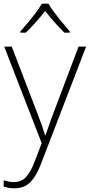

<svg xmlns="http://www.w3.org/2000/svg" viewBox="-23 -784 489 1046"><path d="M55 242Q39 242 25 239.5Q11 237 -3 233V198Q11 202 23.5 205Q36 208 52 208Q92 208 117.5 182Q143 156 166 96L204 -4L0 -530H41L174 -184Q192 -138 204 -104Q216 -70 223 -47H225Q233 -69 244.5 -103Q256 -137 273 -181L405 -530H446L201 107Q184 151 164 181.5Q144 212 118 227Q92 242 55 242ZM241 -764Q253 -743 273.5 -715.5Q294 -688 316.5 -661Q339 -634 357 -613V-606H328Q301 -632 273 -664Q245 -696 223 -724Q201 -696 173 -664Q145 -632 117 -606H88V-613Q107 -634 129.5 -661Q152 -688 172.5 -715.5Q193 -743 205 -764Z"/></svg>

Font: Noto Sans Symbols ExtraLight
Style: Regular
Weight: 250
Version: Version 2.002